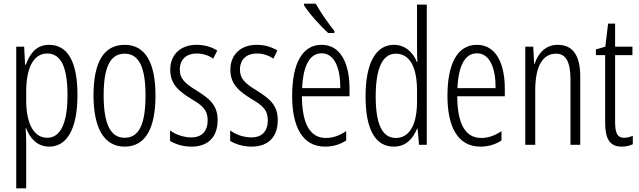

<svg xmlns="http://www.w3.org/2000/svg" viewBox="-20 -836 3466 1041"><path d="M246 -593C179 -593 143 -548 120 -485H116L111 -583H68V185H122V-70C122 -96 120 -121 119 -141H122C141 -88 181 -41 247 -41C342 -41 400 -135 400 -321C400 -503 346 -593 246 -593ZM236 -546C313 -546 346 -467 346 -320C346 -154 301 -89 236 -89C165 -89 122 -162 122 -293V-340C122 -468 162 -546 236 -546Z M823 -318C823 -494 769 -593 656 -593C541 -593 487 -496 487 -319C487 -142 544 -41 656 -41C769 -41 823 -141 823 -318ZM542 -319C542 -467 575 -545 656 -545C737 -545 769 -464 769 -318C769 -163 734 -89 656 -89C577 -89 542 -168 542 -319Z M1160 -185C1160 -269 1112 -303 1046 -345C983 -384 955 -408 955 -459C955 -514 991 -546 1046 -546C1079 -546 1111 -536 1136 -518L1158 -562C1126 -582 1088 -593 1046 -593C955 -593 903 -536 903 -458C903 -378 951 -341 1018 -299C1078 -264 1106 -240 1106 -184C1106 -125 1075 -91 1017 -91C974 -91 931 -107 902 -129V-72C928 -56 969 -41 1018 -41C1110 -41 1160 -95 1160 -185Z M1486 -185C1486 -269 1438 -303 1372 -345C1309 -384 1281 -408 1281 -459C1281 -514 1317 -546 1372 -546C1405 -546 1437 -536 1462 -518L1484 -562C1452 -582 1414 -593 1372 -593C1281 -593 1229 -536 1229 -458C1229 -378 1277 -341 1344 -299C1404 -264 1432 -240 1432 -184C1432 -125 1401 -91 1343 -91C1300 -91 1257 -107 1228 -129V-72C1254 -56 1295 -41 1344 -41C1436 -41 1486 -95 1486 -185Z M1692 -816H1628V-808C1657 -761 1720 -693 1759 -657H1793V-668C1760 -710 1720 -765 1692 -816ZM1724 -593C1617 -593 1564 -489 1564 -316C1564 -153 1617 -41 1743 -41C1786 -41 1824 -53 1857 -74V-125C1820 -100 1784 -88 1747 -88C1660 -88 1618 -166 1617 -314H1875V-356C1875 -483 1832 -593 1724 -593ZM1724 -547C1796 -547 1826 -461 1825 -358H1618C1624 -486 1662 -547 1724 -547Z M2115 -41C2182 -41 2220 -86 2241 -138H2244L2252 -51H2294V-811H2241V-571C2241 -549 2242 -527 2243 -500H2240C2221 -550 2178 -593 2116 -593C2018 -593 1962 -495 1962 -313C1962 -136 2014 -41 2115 -41ZM2126 -88C2050 -88 2017 -168 2017 -313C2017 -464 2053 -545 2126 -545C2201 -545 2241 -473 2241 -346V-284C2241 -160 2200 -88 2126 -88Z M2566 -593C2459 -593 2406 -489 2406 -316C2406 -153 2459 -41 2585 -41C2628 -41 2666 -53 2699 -74V-125C2662 -100 2626 -88 2589 -88C2502 -88 2460 -166 2459 -314H2717V-356C2717 -483 2674 -593 2566 -593ZM2566 -547C2638 -547 2668 -461 2667 -358H2460C2466 -486 2504 -547 2566 -547Z M3004 -593C2938 -593 2898 -547 2879 -491H2876L2871 -583H2828V-51H2882V-346C2882 -482 2925 -545 2995 -545C3046 -545 3073 -503 3073 -408V-51H3126V-421C3126 -539 3083 -593 3004 -593Z M3364 -89C3325 -89 3315 -118 3315 -177V-537H3409V-583H3315V-708H3277L3262 -583L3211 -568V-537H3261V-174C3261 -86 3284 -41 3350 -41C3375 -41 3394 -46 3411 -54V-100C3398 -94 3381 -89 3364 -89Z"/></svg>

Font: Noto Sans Tamil UI ExtraCondensed Light
Style: Regular
Weight: 300
Width: 2
Designer: Jelle Bosma - Monotype Design Team
Foundry: Monotype Imaging Inc.
Version: Version 2.004